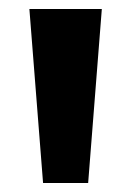

<svg xmlns="http://www.w3.org/2000/svg" viewBox="-20 -828 292 428"><path d="M76 -420 45.5 -808H207L176.5 -420Z"/></svg>

Font: Encode Sans SemiExpanded
Style: Bold
Weight: 700
Width: 6
Designer: Multiple Designers
Foundry: Impallari Type
Version: Version 3.002